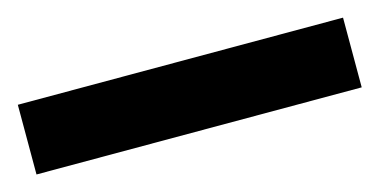

<svg xmlns="http://www.w3.org/2000/svg" viewBox="-30 -22 531 269"><g transform="rotate(-15 236.0 112.5)"><path d="M0 163.1H471.7V62H0Z"/></g></svg>

Font: Roboto Flex
Style: wght 600 wdth 140 opsz 13.0 GRAD 0.00 slnt 0.00 XTRA 468 XOPQ 96 YOPQ 79 YTLC 514 YTUC 712 YTAS 750 YTDE -203.00 YTFI 738
Weight: 600
Width: 8
Designer: Berlow after Robertson
Foundry: Google
Version: Version 3.100